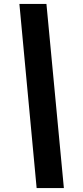

<svg xmlns="http://www.w3.org/2000/svg" viewBox="-20 -760 426 980"><path d="M306 200H167L79 -740H217Z"/></svg>

Font: Livvic
Style: Bold Italic
Weight: 700
Italic angle: -10°
Designer: Jacques Le Bailly, Baron von Fonthausen
Version: Version 1.001; ttfautohint (v1.8.2)